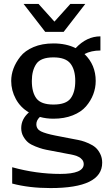

<svg xmlns="http://www.w3.org/2000/svg" viewBox="-20 -763 555 977"><path d="M252 -231Q316 -231 339.5 -262.5Q363 -294 363 -351Q363 -408 338.5 -439.5Q314 -471 252 -471Q187 -471 164.5 -437.5Q142 -404 142 -351Q142 -293 165.5 -262Q189 -231 252 -231ZM37 -351Q37 -383 48.5 -414Q60 -445 83.5 -475Q107 -505 150.5 -523.5Q194 -542 252 -542Q317 -542 365 -518Q421 -578 491 -578V-506Q444 -506 410 -488Q467 -433 467 -351Q467 -316 454.5 -283Q442 -250 417.5 -221.5Q393 -193 350 -176Q307 -159 252 -159Q215 -159 183 -168Q165 -151 165 -131Q165 -106 188.5 -94.5Q212 -83 263 -73L356 -55Q379 -51 394.5 -47Q410 -43 431.5 -33.5Q453 -24 466.5 -12Q480 0 490 20Q500 40 500 65Q500 194 237 194Q128 194 42 171V88Q165 122 286 122Q406 122 406 72Q406 66 404 60Q402 54 398 49.5Q394 45 390 41.5Q386 38 379.5 35Q373 32 368.5 30Q364 28 356.5 26.5Q349 25 346 24Q343 23 336.5 22Q330 21 330 21L236 3Q213 -1 198 -5Q183 -9 160 -18Q137 -27 123.5 -38Q110 -49 99 -68Q88 -87 88 -111Q88 -157 127 -191Q84 -216 60.5 -259.5Q37 -303 37 -351ZM257 -653 338 -743H414L304 -601H210L100 -743H176Z"/></svg>

Font: AbakuTLSymSans
Style: Regular
Weight: 400
Version: Version 2007.05.04